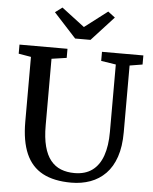

<svg xmlns="http://www.w3.org/2000/svg" viewBox="-63 -1024 865 1084"><g transform="rotate(5 369.5 -482.0)"><path d="M381.5 8Q283 8 219.2 -26.2Q155.5 -60.5 124.5 -131.5Q93.5 -202.5 93.5 -312V-679.5L23 -691.5V-743H295V-691.5L210 -679V-301.5Q210 -231.5 222.8 -183Q235.5 -134.5 259.8 -104.5Q284 -74.5 318.2 -61Q352.5 -47.5 395 -47.5Q456 -47.5 495.8 -76.8Q535.5 -106 555 -161.5Q574.5 -217 574.5 -296V-678.5L490.5 -691.5V-743H725V-691.5L652.5 -679.5V-301.5Q652.5 -220 632.5 -161.5Q612.5 -103 575.8 -65.5Q539 -28 489.5 -10Q440 8 381.5 8ZM333 -804.5 206.5 -942.5 246.5 -972.5 376.5 -873.5 506 -972.5 546 -942 420 -804.5Z"/></g></svg>

Font: Merriweather 20pt Medium
Style: Regular
Weight: 500
Version: Version 2.100